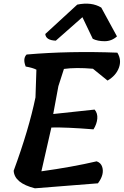

<svg xmlns="http://www.w3.org/2000/svg" viewBox="-20 -1019 670 1039"><path d="M483 -647Q390 -655 326 -646L296 -553L268 -402Q318 -408 492 -426Q509 -406 506.5 -377Q504 -348 486 -319Q338 -331 258 -329L204 -92Q370 -115 503 -146Q526 -138 533 -116Q546 -75 510 -27L169 0Q58 -28 54 -95Q136 -318 172 -492L177 -642Q158 -652 119 -659Q102 -702 124 -724Q355 -744 615 -734Q639 -695 623.5 -652.5Q608 -610 562 -583ZM482 -809 426 -926 282 -799Q228 -801 225 -835L398 -994Q475 -1010 528 -978L613 -822Q584 -796 546 -796Q508 -796 482 -809Z"/></svg>

Font: Tillana SemiBold
Style: Regular
Weight: 600
Designer: Lipi Raval (Devanagari, Latin), Jonny Pinhorn (Latin)
Foundry: Indian Type Foundry
Version: Version 2.003;PS 1.0;hotconv 1.0.79;makeotf.lib2.5.61930; tt